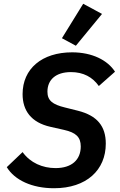

<svg xmlns="http://www.w3.org/2000/svg" viewBox="-20 -988 640 1020"><path d="M267 12C440 12 542 -85 542 -225C542 -317 497 -374 393 -400L325 -417C259 -433 232 -454 232 -501C232 -564 276 -605 357 -605C423 -605 472 -578 505 -531L591 -607C552 -668 470 -710 363 -710C203 -710 100 -623 100 -488C100 -401 145 -337 249 -314L320 -298C383 -284 409 -260 409 -210C409 -139 361 -95 275 -95C206 -95 141 -123 100 -180L16 -100C58 -31 150 12 267 12ZM522 -914 422 -968 309 -785 383 -745Z"/></svg>

Font: IBM Plex Mono SmBld
Style: Italic
Weight: 600
Italic angle: -9.5°
Monospace: yes
Designer: Mike Abbink, Paul van der Laan, Pieter van Rosmalen
Foundry: Bold Monday
Version: Version 2.004